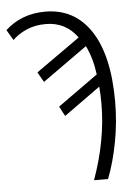

<svg xmlns="http://www.w3.org/2000/svg" viewBox="-52 -763 589 805"><g transform="rotate(-5 242.5 -361.0)"><path d="M370 -317Q370 -353 367 -389L214 -279L192 -320L361 -441Q352 -511 326 -563L138 -429L114 -471L299 -602Q250 -670 166 -670Q121 -670 85.5 -654.5Q50 -639 26 -615L0 -659Q69 -722 168 -722Q292 -722 360 -618.5Q428 -515 428 -321Q428 -235 412 -150.5Q396 -66 370 0H311Q370 -164 370 -317Z"/></g></svg>

Font: Noto Sans UI NarrowLight
Style: Regular
Weight: 300
Width: 4
Designer: Monotype Design Team
Foundry: Monotype Imaging Inc.
Version: Version 1.001